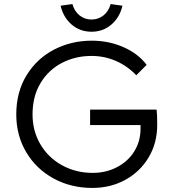

<svg xmlns="http://www.w3.org/2000/svg" viewBox="-20 -912 838 944"><path d="M60 -349Q60 -460 111 -542.5Q162 -625 246.5 -668.5Q331 -712 431 -712Q515 -712 587.5 -680Q660 -648 701 -593L650 -542Q606 -588 549.5 -612.5Q493 -637 430 -637Q351 -637 285 -603Q219 -569 179.5 -504Q140 -439 140 -349Q140 -269 178 -203.5Q216 -138 284 -100Q352 -62 436 -62Q501 -62 555 -90Q609 -118 640 -167.5Q671 -217 671 -280V-297H423V-373H750Q753 -349 753 -298Q753 -209 711 -138.5Q669 -68 596.5 -28Q524 12 434 12Q328 12 242.5 -35Q157 -82 108.5 -164.5Q60 -247 60 -349ZM278 -884 336 -892Q346 -856 371.5 -836Q397 -816 430 -816Q463 -816 488.5 -836Q514 -856 524 -892L582 -884Q569 -827 528 -791.5Q487 -756 430 -756Q373 -756 332 -791.5Q291 -827 278 -884Z"/></svg>

Font: Lexend HM
Style: Regular
Weight: 400
Designer: Bonnie Shaver-Troup, Thomas Jockin, Octavio Pardo
Foundry: Lexend
Version: Version 1.091